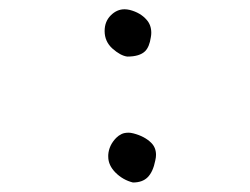

<svg xmlns="http://www.w3.org/2000/svg" viewBox="-20 -561 540 414"><path d="M306.2 -490.2Q306.2 -507.3 295.9 -518.6Q282.7 -533.7 259.8 -539.6Q253.9 -541 248.5 -541Q231.9 -541 218.8 -527.8Q205.6 -514.6 205.6 -494.1Q205.6 -471.7 222.2 -456.5Q239.7 -440.9 254.4 -439Q281.2 -439 293 -450.7Q302.2 -460 305.2 -480.5Q306.2 -485.8 306.2 -490.2ZM316.4 -227.1Q316.4 -242.7 306.2 -252.9Q292 -267.1 267.6 -273.4Q261.2 -274.9 257.8 -274.9Q248 -274.9 242.2 -272Q235.8 -269 230.5 -263.7Q214.8 -247.6 213.4 -227.1Q213.4 -225.1 213.4 -223.1Q213.4 -204.6 229.2 -188.7Q245.1 -172.9 266.6 -167.5Q287.1 -167.5 298.3 -178.7Q310.1 -190.4 314.9 -215.3Q316.4 -221.7 316.4 -227.1Z"/></svg>

Font: NaikaiFont
Style: Light
Weight: 300
Version: Version 1.89